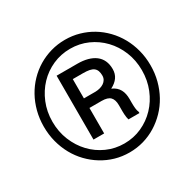

<svg xmlns="http://www.w3.org/2000/svg" viewBox="-161 -921 1133 1112"><g transform="rotate(-30 405.0 -365.5)"><path d="M45.4 -366.7Q45.4 -419.9 58.1 -468.5Q70.8 -517.1 94 -558.8Q117.2 -600.6 149.9 -634.5Q182.6 -668.5 222.4 -692.4Q262.2 -716.3 307.6 -729.2Q353 -742.2 402.3 -742.2Q451.7 -742.2 497.1 -729.2Q542.5 -716.3 582 -692.4Q621.6 -668.5 654.3 -634.5Q687 -600.6 710.2 -558.8Q733.4 -517.1 746.1 -468.5Q758.8 -419.9 758.8 -366.7Q758.8 -313.5 746.1 -264.9Q733.4 -216.3 710.2 -174.3Q687 -132.3 654.3 -98.4Q621.6 -64.5 582 -40Q542.5 -15.6 497.1 -2.4Q451.7 10.7 402.3 10.7Q353 10.7 307.6 -2.4Q262.2 -15.6 222.4 -40Q182.6 -64.5 149.9 -98.4Q117.2 -132.3 94 -174.3Q70.8 -216.3 58.1 -264.9Q45.4 -313.5 45.4 -366.7ZM103 -366.7Q103 -299.3 126.7 -241.5Q150.4 -183.6 190.9 -140.9Q231.4 -98.1 285.9 -73.7Q340.3 -49.3 402.3 -49.3Q464.4 -49.3 518.6 -73.7Q572.8 -98.1 613.5 -140.9Q654.3 -183.6 677.7 -241.5Q701.2 -299.3 701.2 -366.7Q701.2 -433.6 677.7 -491.2Q654.3 -548.8 613.5 -591.3Q572.8 -633.8 518.6 -658Q464.4 -682.1 402.3 -682.1Q340.3 -682.1 285.9 -658Q231.4 -633.8 190.9 -591.3Q150.4 -548.8 126.7 -491.2Q103 -433.6 103 -366.7ZM328.6 -329.1V-158.7H257.3V-585.9H396.5Q433.6 -585.9 463.4 -577.9Q493.2 -569.8 514.4 -554Q535.6 -538.1 546.9 -513.7Q558.1 -489.3 558.1 -457Q558.1 -425.3 541.7 -402.1Q525.4 -378.9 493.7 -362.8Q510.7 -355.5 522.7 -345Q534.7 -334.5 542 -321Q549.3 -307.6 552.5 -291.7Q555.7 -275.9 555.7 -258.3V-231Q555.7 -211.9 557.4 -195.3Q559.1 -178.7 564.5 -167V-158.7H491.2Q488.8 -165.5 487.3 -175.5Q485.8 -185.5 485.1 -196Q484.4 -206.5 484.4 -216.1Q484.4 -225.6 484.4 -231.4V-257.8Q484.4 -294.4 467.5 -311.8Q450.7 -329.1 410.2 -329.1ZM328.6 -393.1H406.7Q422.9 -393.6 437.5 -397.7Q452.1 -401.9 463.1 -409.4Q474.1 -417 480.7 -428.2Q487.3 -439.5 487.3 -454.6Q487.3 -473.1 482.4 -486.1Q477.5 -499 467 -507.1Q456.5 -515.1 439.2 -518.6Q421.9 -522 396.5 -522H328.6Z"/></g></svg>

Font: Roboto2
Style: Regular
Weight: 400
Designer: Google
Foundry: Google
Version: Version 2.000981-w3; 2014; ttfautohint (v1.1) -l 5 -r 24 -G 